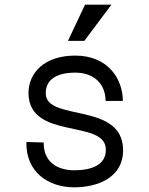

<svg xmlns="http://www.w3.org/2000/svg" viewBox="-20 -790 640 822"><path d="M167 -180 93 -182C90 -53 187 12 298 12C392 12 508 -26 507 -149C505 -354 178 -269 176 -389C174 -446 219 -479 302 -479C388 -479 432 -425 432 -358H506C506 -448 446 -552 302 -552C172 -552 101 -480 102 -389C106 -189 431 -281 433 -151C435 -82 369 -61 298 -61C231 -61 166 -92 167 -180ZM344 -770 271 -615H341L457 -770Z"/></svg>

Font: Fliege Mono Light
Style: Regular
Weight: 300
Version: Version 0.020;Glyphs 3.3 (3306)